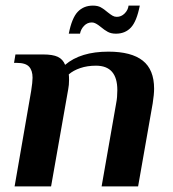

<svg xmlns="http://www.w3.org/2000/svg" viewBox="-20 -664 617 684"><path d="M91 -340Q96 -372 96 -387Q96 -413 83.5 -426.5Q71 -440 40 -440H30L35 -470H134Q168 -470 186 -461.5Q204 -453 212 -433Q267 -480 366 -480Q448 -480 488.5 -448Q529 -416 529 -348Q529 -328 524 -296L472 0H342L394 -297Q398 -317 398 -343Q398 -430 322 -430Q291 -430 266 -421.5Q241 -413 225 -399Q226 -392 226 -379Q226 -361 223 -346L162 0H32ZM311 -644Q328 -644 339 -638Q350 -632 364 -620Q374 -612 381 -608Q388 -604 396 -604Q412 -604 424 -616Q436 -628 438 -644H478Q467 -588 446.5 -566Q426 -544 393 -544Q376 -544 364 -550.5Q352 -557 339 -568Q337 -570 330.5 -574.5Q324 -579 318.5 -581.5Q313 -584 307 -584Q291 -584 279.5 -572Q268 -560 265 -544H225Q236 -600 257 -622Q278 -644 311 -644Z"/></svg>

Font: Philosopher
Style: Bold Italic
Weight: 700
Italic angle: -10°
Designer: Jovanny Lemonad
Foundry: Jovanny Lemonad
Version: Version 2.000